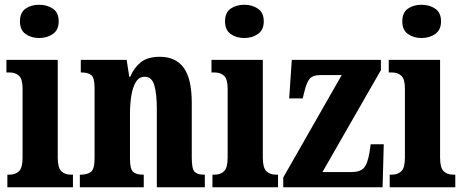

<svg xmlns="http://www.w3.org/2000/svg" viewBox="-20 -788 1952 808"><path d="M145 -628Q111 -628 87.5 -645Q64 -662 64 -698Q64 -735 87.5 -751.5Q111 -768 145 -768Q178 -768 202.5 -751.5Q227 -735 227 -698Q227 -662 202.5 -645Q178 -628 145 -628ZM11 0V-53H21Q45 -53 60 -67.5Q75 -82 75 -125V-415Q75 -455 60 -469Q45 -483 21 -483H7V-536H223V-125Q223 -82 238 -67.5Q253 -53 278 -53H287V0Z M316 0V-53H320Q348 -53 363 -65Q378 -77 378 -122V-418Q378 -460 364.5 -471.5Q351 -483 324 -483H320V-536H513L524 -465H528Q544 -503 572.5 -526Q601 -549 653 -549Q719 -549 753 -503Q787 -457 787 -355V-124Q787 -77 799 -65Q811 -53 838 -53H842V0H640V-329Q640 -393 629.5 -429Q619 -465 589 -465Q565 -465 551.5 -442.5Q538 -420 532.5 -384.5Q527 -349 527 -309V-119Q527 -76 540.5 -64.5Q554 -53 581 -53H585V0Z M1008 -628Q974 -628 950.5 -645Q927 -662 927 -698Q927 -735 950.5 -751.5Q974 -768 1008 -768Q1041 -768 1065.5 -751.5Q1090 -735 1090 -698Q1090 -662 1065.5 -645Q1041 -628 1008 -628ZM874 0V-53H884Q908 -53 923 -67.5Q938 -82 938 -125V-415Q938 -455 923 -469Q908 -483 884 -483H870V-536H1086V-125Q1086 -82 1101 -67.5Q1116 -53 1141 -53H1150V0Z M1172 0V-41L1418 -472H1327Q1298 -472 1284.5 -458Q1271 -444 1261 -403L1254 -374H1197L1208 -536H1583V-493L1337 -64H1460Q1495 -64 1511 -81Q1527 -98 1535 -147L1540 -181H1595L1590 0Z M1754 -628Q1720 -628 1696.5 -645Q1673 -662 1673 -698Q1673 -735 1696.5 -751.5Q1720 -768 1754 -768Q1787 -768 1811.5 -751.5Q1836 -735 1836 -698Q1836 -662 1811.5 -645Q1787 -628 1754 -628ZM1620 0V-53H1630Q1654 -53 1669 -67.5Q1684 -82 1684 -125V-415Q1684 -455 1669 -469Q1654 -483 1630 -483H1616V-536H1832V-125Q1832 -82 1847 -67.5Q1862 -53 1887 -53H1896V0Z"/></svg>

Font: Noto Serif Khmer ExtraCondensed ExtraBold
Style: Regular
Weight: 800
Width: 2
Designer: Danh Hong and the Monotype Design Team
Foundry: Monotype Imaging Inc.
Version: Version 2.004; ttfautohint (v1.8.4.7-5d5b)